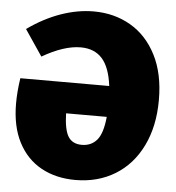

<svg xmlns="http://www.w3.org/2000/svg" viewBox="-53 -773 766 837"><g transform="rotate(5 330.5 -354.5)"><path d="M640 -364Q640 -249 598 -163Q556 -77 480.5 -31Q405 15 307 15Q222 15 157.5 -20.5Q93 -56 57 -125.5Q21 -195 21 -295Q21 -346 30 -406H419Q409 -487 375 -525Q341 -563 281 -563Q208 -563 113 -508L36 -622Q108 -673 181 -698.5Q254 -724 324 -724Q414 -724 485.5 -682.5Q557 -641 598.5 -560Q640 -479 640 -364ZM420 -271H242Q244 -199 262.5 -169.5Q281 -140 322 -140Q363 -140 388 -169Q413 -198 420 -271Z"/></g></svg>

Font: Bitter Pro Black
Style: Regular
Weight: 900
Designer: Sol Matas, and Bitter project Authors
Foundry: Sol Matas
Version: Version 1.010